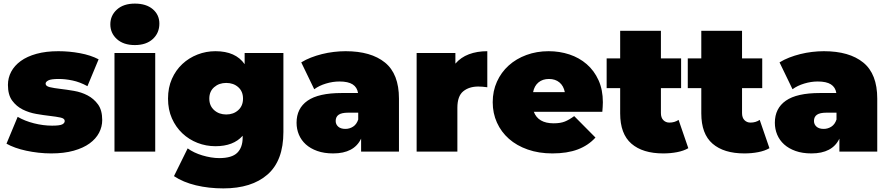

<svg xmlns="http://www.w3.org/2000/svg" viewBox="-20 -841 4934 1065"><path d="M264 10Q229 10 193.5 6Q158 2 125.5 -5Q93 -12 65 -22Q37 -32 16 -44L78 -193Q117 -170 168.5 -157Q220 -144 269 -144Q311 -144 325 -151Q339 -158 339 -170Q339 -184 315.5 -189Q292 -194 257 -198Q222 -202 181.5 -209Q141 -216 106 -233.5Q71 -251 47.5 -283Q24 -315 24 -370Q24 -409 42 -443Q60 -477 95 -502.5Q130 -528 182.5 -542.5Q235 -557 304 -557Q364 -557 423.5 -546Q483 -535 527 -512L465 -363Q423 -386 382.5 -394.5Q342 -403 307 -403Q263 -403 248 -395Q233 -387 233 -377Q233 -363 256.5 -357.5Q280 -352 314.5 -348Q349 -344 390 -337Q431 -330 465.5 -312Q500 -294 523.5 -262Q547 -230 547 -175Q547 -138 529.5 -104.5Q512 -71 477 -45.5Q442 -20 388.5 -5Q335 10 264 10Z M615 0V-547H841V0ZM728 -591Q665 -591 628.5 -624Q592 -657 592 -706Q592 -755 628.5 -788Q665 -821 728 -821Q791 -821 827.5 -790Q864 -759 864 -710Q864 -658 827.5 -624.5Q791 -591 728 -591Z M1235 -206Q1275 -206 1301.5 -230Q1328 -254 1328 -294Q1328 -334 1301.5 -357.5Q1275 -381 1235 -381Q1195 -381 1168 -357.5Q1141 -334 1141 -294Q1141 -254 1168 -230Q1195 -206 1235 -206ZM1175 -30Q1123 -30 1075.5 -48.5Q1028 -67 991.5 -101.5Q955 -136 933.5 -184.5Q912 -233 912 -294Q912 -355 933.5 -403.5Q955 -452 991.5 -486Q1028 -520 1075.5 -538.5Q1123 -557 1175 -557Q1287 -557 1337 -485V-547H1552V-109Q1552 50 1464 127Q1376 204 1219 204Q1138 204 1067 187Q996 170 945 136L1021 -18Q1037 -6 1058 4Q1079 14 1102.5 21Q1126 28 1150 32Q1174 36 1196 36Q1266 36 1296 6.5Q1326 -23 1326 -78V-88Q1275 -30 1175 -30Z M1967 -216H1911Q1875 -216 1858.5 -204.5Q1842 -193 1842 -170Q1842 -151 1856 -138.5Q1870 -126 1896 -126Q1919 -126 1938.5 -138.5Q1958 -151 1967 -178ZM1828 10Q1778 10 1740 -3.5Q1702 -17 1676.5 -40Q1651 -63 1638 -94Q1625 -125 1625 -160Q1625 -240 1686 -282.5Q1747 -325 1875 -325H1966Q1961 -357 1936 -373Q1911 -389 1863 -389Q1826 -389 1788 -377.5Q1750 -366 1723 -346L1651 -495Q1675 -510 1704.5 -521.5Q1734 -533 1766 -541Q1798 -549 1831.5 -553Q1865 -557 1897 -557Q2038 -557 2115.5 -494Q2193 -431 2193 -294V0H1983V-72Q1944 10 1828 10Z M2517 0H2291V-547H2506V-488Q2536 -523 2581 -540Q2626 -557 2683 -557V-357Q2668 -359 2656.5 -360Q2645 -361 2633 -361Q2582 -361 2549.5 -334.5Q2517 -308 2517 -243Z M3113 -330Q3106 -365 3083 -384Q3060 -403 3025 -403Q2990 -403 2967 -384Q2944 -365 2937 -330ZM3044 10Q2969 10 2907.5 -11.5Q2846 -33 2803 -71Q2760 -109 2736.5 -161Q2713 -213 2713 -274Q2713 -336 2736.5 -388Q2760 -440 2801.5 -477.5Q2843 -515 2900 -536Q2957 -557 3023 -557Q3084 -557 3138.5 -539Q3193 -521 3234.5 -485Q3276 -449 3300 -396Q3324 -343 3324 -274Q3324 -262 3323 -247.5Q3322 -233 3321 -221H2941Q2965 -157 3051 -157Q3089 -157 3113.5 -167Q3138 -177 3165 -197L3283 -78Q3243 -34 3184.5 -12Q3126 10 3044 10Z M3758 -352H3646V-214Q3646 -188 3659.5 -174.5Q3673 -161 3693 -161Q3722 -161 3744 -176L3798 -19Q3772 -4 3735.5 3Q3699 10 3659 10Q3545 10 3482.5 -44Q3420 -98 3420 -212V-352H3345V-517H3420V-670H3646V-517H3758Z M4208 -352H4096V-214Q4096 -188 4109.5 -174.5Q4123 -161 4143 -161Q4172 -161 4194 -176L4248 -19Q4222 -4 4185.5 3Q4149 10 4109 10Q3995 10 3932.5 -44Q3870 -98 3870 -212V-352H3795V-517H3870V-670H4096V-517H4208Z M4620 -216H4564Q4528 -216 4511.5 -204.5Q4495 -193 4495 -170Q4495 -151 4509 -138.5Q4523 -126 4549 -126Q4572 -126 4591.5 -138.5Q4611 -151 4620 -178ZM4481 10Q4431 10 4393 -3.5Q4355 -17 4329.5 -40Q4304 -63 4291 -94Q4278 -125 4278 -160Q4278 -240 4339 -282.5Q4400 -325 4528 -325H4619Q4614 -357 4589 -373Q4564 -389 4516 -389Q4479 -389 4441 -377.5Q4403 -366 4376 -346L4304 -495Q4328 -510 4357.5 -521.5Q4387 -533 4419 -541Q4451 -549 4484.5 -553Q4518 -557 4550 -557Q4691 -557 4768.5 -494Q4846 -431 4846 -294V0H4636V-72Q4597 10 4481 10Z"/></svg>

Font: Montserrat-Alt1 Black
Style: Regular
Weight: 900
Designer: Differentunic
Foundry: Differentunic
Version: Version 7.222